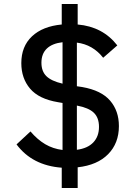

<svg xmlns="http://www.w3.org/2000/svg" viewBox="-20 -831 680 964"><path d="M63 -106 133 -171Q168 -130 207 -107Q246 -84 294 -78V-314L271 -318Q175 -334 131 -386Q87 -438 87 -514Q87 -598 140.5 -648.5Q194 -699 290 -708V-811H370V-708Q496 -697 569 -603L498 -541Q446 -607 366 -617V-398L393 -394Q489 -377 533 -325.5Q577 -274 577 -198Q577 -112 523 -57Q469 -2 370 9V113H290V11Q142 0 63 -106ZM294 -411V-619Q242 -613 215 -587Q188 -561 188 -516Q188 -473 213 -448.5Q238 -424 294 -411ZM477 -194Q477 -240 451 -265Q425 -290 366 -301V-79Q420 -86 448.5 -116Q477 -146 477 -194Z"/></svg>

Font: Writer Medium
Style: Regular
Weight: 500
Monospace: yes
Designer: Mike Abbink, Paul van der Laan, Pieter van Rosmalen
Foundry: Bold Monday
Version: Version 2.001 2020